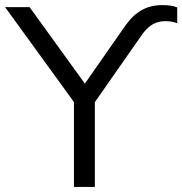

<svg xmlns="http://www.w3.org/2000/svg" viewBox="-33 -733 715 753"><path d="M257 0V-365L275 -308L-13 -705H83L310 -391H290L459 -633Q488 -674 523 -693.5Q558 -713 603 -713Q621 -713 635 -711Q649 -709 662 -704V-642Q652 -646 640.5 -648Q629 -650 614 -650Q589 -650 567.5 -638.5Q546 -627 526 -600L322 -308L339 -365V0Z"/></svg>

Font: NunitoSans1
Style: Book
Weight: 400
Designer: Vernon Adams
Foundry: Vernon Adams
Version: Version 3.101;gftools[0.9.27]